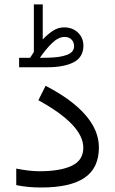

<svg xmlns="http://www.w3.org/2000/svg" viewBox="-20 -834 511 853"><path d="M113.8 -577.1Q118.2 -583.5 122.3 -590.6Q126.5 -597.7 130.4 -603V-814.5H169.9V-658.7Q190.9 -681.2 214.4 -696.8Q237.8 -712.4 264.6 -712.4Q302.2 -712.4 326.4 -689.2Q350.6 -666 350.6 -630.4Q350.1 -580.1 307.6 -557.6Q265.1 -535.2 189.5 -535.2H64.9V-577.1ZM189 -577.6Q245.6 -578.1 277.3 -590.1Q309.1 -602.1 309.1 -628.4Q309.1 -647 297.6 -658.4Q286.1 -669.9 267.1 -669.9Q239.7 -669.9 211.4 -642.6Q183.1 -615.2 157.2 -577.1ZM155.8 -73.2Q247.1 -73.2 298.6 -97.4Q350.1 -121.6 350.1 -177.7Q350.1 -279.3 150.4 -388.7L182.6 -452.6Q297.9 -393.6 358.6 -324.2Q419.4 -254.9 419.4 -179.2Q419.4 -87.4 355.7 -44.2Q292 -1 163.1 -1Q101.1 -1 52.2 -11.7V-85Q110.8 -73.2 155.8 -73.2Z"/></svg>

Font: Vazirmatn RD FD Light
Style: Regular
Weight: 300
Designer: Saber Rastikerdar
Foundry: Saber Rastikerdar
Version: Version 33.003